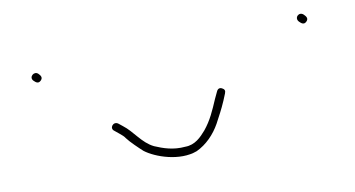

<svg xmlns="http://www.w3.org/2000/svg" viewBox="-43 -493 890 481"><g transform="rotate(-10 402.0 -252.0)"><path d="M231 -194 242 -185C248 -180 253 -176 256 -171C263 -161 285 -140 294 -132C320 -112 380 -91 425 -108C451 -120 472 -142 486 -167C497 -188 503 -198 513 -221L520 -238C523 -245 521 -249 515 -252C509 -255 504 -253 501 -246L493 -229C481 -201 471 -178 453 -156C440 -141 424 -124 399 -124C368 -121 343 -130 322 -139C293 -153 278 -184 254 -202L244 -210C232 -219 219 -202 231 -194ZM734 -383C739 -378 745 -373 752 -380C759 -387 754 -393 749 -398C738 -409 723 -394 734 -383ZM53 -353C58 -348 64 -343 71 -350C78 -357 73 -363 68 -368C58 -377 43 -363 53 -353Z"/></g></svg>

Font: Be Happy
Style: Regular
Weight: 500
Designer: Mew Too
Foundry: Cannot Into Space Fonts
Version: Version 0.9977